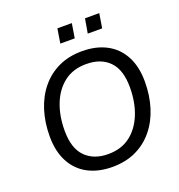

<svg xmlns="http://www.w3.org/2000/svg" viewBox="-157 -1025 1085 1164"><g transform="rotate(-20 385.5 -443.0)"><path d="M371 9Q281 9 214.5 -26Q148 -61 111.5 -129.5Q75 -198 75 -295Q75 -384 99 -460.5Q123 -537 169.5 -594Q216 -651 282.5 -682.5Q349 -714 435 -714Q525 -714 591.5 -679Q658 -644 694.5 -576Q731 -508 731 -411Q731 -321 707 -244.5Q683 -168 636.5 -111Q590 -54 523.5 -22.5Q457 9 371 9ZM373 -73Q458 -73 515.5 -117Q573 -161 603.5 -237Q634 -313 634 -410Q634 -522 580.5 -577Q527 -632 432 -632Q348 -632 290.5 -588.5Q233 -545 202.5 -469Q172 -393 172 -296Q172 -183 226 -128Q280 -73 373 -73ZM505 -802 521 -895H613L598 -802ZM328 -802 343 -895H436L421 -802Z"/></g></svg>

Font: Nunito Sans 12pt Medium
Style: Italic
Weight: 500
Italic angle: -9°
Designer: Vernon Adams
Foundry: Vernon Adams
Version: Version 3.101;gftools[0.9.27]